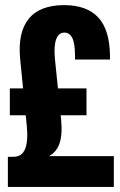

<svg xmlns="http://www.w3.org/2000/svg" viewBox="-20 -741 474 761"><path d="M431.2 0V-122.1H173.8Q202.6 -136.7 215.3 -170.9Q228 -205.1 222.2 -267.1L197.8 -506.8Q192.9 -558.6 202.6 -585.2Q212.4 -611.8 235.4 -611.8Q255.9 -611.8 266.6 -590.3Q277.3 -568.8 277.3 -519.5V-504.9H416V-519.5Q414.6 -624 368.9 -672.4Q323.2 -720.7 234.4 -720.7Q137.2 -720.7 93.3 -665.8Q49.3 -610.8 60.1 -504.9L85.9 -245.1Q92.3 -182.1 79.6 -150.9Q66.9 -119.6 33.7 -119.6H11.2V0ZM322.8 -284.2V-390.6H19V-284.2Z"/></svg>

Font: Roboto Flex
Style: wght 700 wdth 25 opsz 34 GRAD 0.00 slnt 0.00 XTRA 468 XOPQ 96 YOPQ 79 YTLC 514 YTUC 712 YTAS 750 YTDE -203.00 YTFI 738
Weight: 700
Width: 1
Designer: Berlow after Robertson
Foundry: Google
Version: Version 3.100